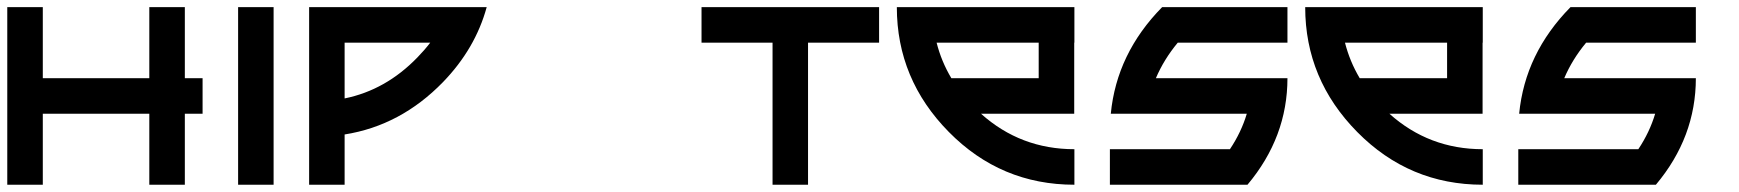

<svg xmlns="http://www.w3.org/2000/svg" viewBox="-20 -508 4781 528"><path d="M97.7 -195.3V0H0V-488.3H97.7V-293H390.6V-488.3H488.3V-293H537.1V-195.3H488.3V0H390.6V-195.3Z M732.4 0H634.8V-488.3H732.4Z M927.7 -390.6V-237.3Q1041 -260.3 1127.9 -350.1Q1147 -369.6 1163.1 -390.6ZM927.7 -138.2V0H830.1V-488.3H1318.4Q1287.1 -374 1198.2 -282.2Q1082 -162.6 927.7 -138.2Z M2397.5 -390.6V-488.3H1909.2V-390.6H2104.5V0H2202.1V-390.6Z M2934.1 -195.3V-390.6H2934.6V-488.3H2446.3Q2446.3 -290 2589.4 -145Q2732.4 0 2934.6 0V-97.7Q2786.6 -97.7 2677.7 -195.3ZM2836.4 -390.6V-293H2596.2Q2568.8 -338.9 2555.7 -390.6Z M3032.2 0V-97.7H3362.3Q3393.6 -144.5 3408.7 -195.3H3034.7Q3050.8 -361.3 3175.8 -488.3H3520.5V-390.6H3218.8Q3180.7 -344.7 3158.7 -293H3520.5Q3520.5 -130.9 3410.6 0Z M4057.1 -195.3V-390.6H4057.6V-488.3H3569.3Q3569.3 -290 3712.4 -145Q3855.5 0 4057.6 0V-97.7Q3909.7 -97.7 3800.8 -195.3ZM3959.5 -390.6V-293H3719.2Q3691.9 -338.9 3678.7 -390.6Z M4155.3 0V-97.7H4485.4Q4516.6 -144.5 4531.7 -195.3H4157.7Q4173.8 -361.3 4298.8 -488.3H4643.6V-390.6H4341.8Q4303.7 -344.7 4281.7 -293H4643.6Q4643.6 -130.9 4533.7 0Z"/></svg>

Font: Arounder
Style: Regular
Weight: 400
Designer: Maxim Raikov
Foundry: Maxim Raikov
Version: Version 1.00 March 23, 2021, initial release